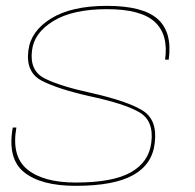

<svg xmlns="http://www.w3.org/2000/svg" viewBox="-20 -614 649 639"><path d="M232 4.5Q116.5 4.5 60.2 -40.8Q4 -86 22.5 -189.5H34.5Q17.5 -93.5 71.2 -50Q125 -6.5 232 -6.5Q355.5 -6.5 415.5 -40.5Q475.5 -74.5 483.5 -139Q493 -212 443.5 -240.5Q394 -269 282 -293Q172.5 -317.5 118.8 -345.5Q65 -373.5 74.5 -446.5Q82.5 -511 150.5 -552.8Q218.5 -594.5 336 -594.5Q456 -594.5 505 -550.5Q554 -506.5 541.5 -415.5H529.5Q541 -499 495 -541.2Q449 -583.5 336 -583.5Q222 -583.5 157.5 -544Q93 -504.5 86.5 -445.5Q78 -378.5 129 -352.8Q180 -327 286.5 -304Q405 -277 454.8 -246Q504.5 -215 495 -138.5Q487.5 -67.5 423.5 -31.5Q359.5 4.5 232 4.5Z"/></svg>

Font: Anybody ExtraExpanded Thin
Style: Italic
Weight: 100
Width: 8
Italic angle: -10°
Designer: Tyler Finck
Foundry: Etcetera Type Company
Version: Version 1.010; ttfautohint (v1.8.3) -l 8 -r 50 -G 200 -x 14 